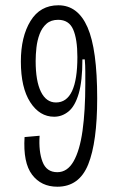

<svg xmlns="http://www.w3.org/2000/svg" viewBox="-20 -693 450 727"><path d="M197 14Q136 14 101.5 -31.5Q67 -77 73 -174L130 -179Q126 -120 141 -80.5Q156 -41 197 -41Q235 -41 258.5 -82Q282 -123 292.5 -198Q303 -273 303 -376Q303 -398 303 -421.5Q303 -445 301 -468H292Q292 -386 278 -338.5Q264 -291 239.5 -271Q215 -251 185 -251Q130 -251 94.5 -306Q59 -361 59 -460Q59 -554 95.5 -613.5Q132 -673 201 -673Q275 -673 311.5 -589.5Q348 -506 348 -321Q348 -155 314 -70.5Q280 14 197 14ZM192 -305Q273 -305 273 -477Q273 -545 257 -581.5Q241 -618 200 -618Q173 -618 156 -603Q139 -588 130 -564Q121 -540 118 -513Q115 -486 115 -462Q115 -386 135 -345.5Q155 -305 192 -305Z"/></svg>

Font: Bricolage Grotesque 10pt Condensed ExtraLight
Style: Regular
Weight: 200
Width: 3
Designer: Mathieu Triay
Foundry: Atelier Triay
Version: Version 1.000; ttfautohint (v1.8.4.7-5d5b);gftools[0.9.32]